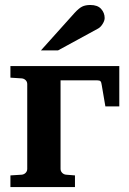

<svg xmlns="http://www.w3.org/2000/svg" viewBox="-20 -754 520 774"><path d="M460.9 -325.2H404.8L390.1 -411.1Q388.7 -422.9 385 -426.5Q381.3 -430.2 371.1 -430.2H224.1V-73.2Q224.1 -64 230.5 -57.4Q236.8 -50.8 246.1 -49.8L282.2 -46.9V0H22V-46.9L67.9 -49.8Q77.1 -50.8 83.5 -57.4Q89.8 -64 89.8 -73.2V-415Q89.8 -424.3 83.5 -430.7Q77.1 -437 67.9 -438L22 -440.9V-487.8H460.9ZM401.9 -681.2Q401.9 -670.9 394 -658Q386.2 -645 376 -639.2L213.9 -550.8H145L280.8 -702.1Q297.9 -720.7 311 -727.3Q324.2 -733.9 344.2 -733.9Q373.5 -733.9 387.7 -718Q401.9 -702.1 401.9 -681.2Z"/></svg>

Font: Veleka
Style: Bold
Weight: 700
Designer: Stefan Peev, Context Ltd, 2016; SIL International, 1997-2014.
Foundry: Stefan Peev, Context Ltd, 2016
Version: Version 1.000